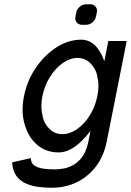

<svg xmlns="http://www.w3.org/2000/svg" viewBox="-20 -718 623 913"><path d="M276.4 -80.1Q312.5 -80.1 347.2 -104.5Q381.8 -128.9 407.5 -170.2Q433.1 -211.4 442.9 -261.2Q448.2 -286.6 448.2 -310.1Q448.2 -332 441.2 -362.5Q434.1 -393.1 409.2 -417.7Q384.3 -442.4 348.1 -442.4Q312.5 -442.4 277.8 -417.7Q243.2 -393.1 217.5 -352.1Q191.9 -311 181.6 -261.2Q176.8 -235.8 176.8 -212.4Q176.8 -190.4 183.8 -159.7Q190.9 -128.9 215.8 -104.5Q240.7 -80.1 276.4 -80.1ZM495.1 -522.9H582.5L487.3 -43.5Q467.3 56.2 396.2 115.5Q325.2 174.8 225.6 174.8Q196.3 174.8 164.1 170.9Q131.8 167 104 155Q76.2 143.1 58.1 118.7Q40 94.2 37.6 54.2L126.5 33.7V35.2Q126.5 44.9 132.1 56.9Q137.7 68.8 161.6 78.1Q185.5 87.4 242.7 87.4Q261.2 87.4 284.7 83Q308.1 78.6 331.3 64.9Q354.5 51.3 372.8 25.4Q391.1 -0.5 399.9 -43.5L410.2 -95.7Q332.5 6.8 258.8 6.8Q198.7 6.8 156.7 -29.3Q114.7 -65.4 97.2 -126.5Q87.4 -159.7 87.4 -196.8Q87.4 -227.5 94.2 -261.2Q108.9 -335 150.6 -396Q192.4 -457 249 -493.2Q305.7 -529.3 365.7 -529.3Q439.5 -529.3 476.1 -426.8ZM409.2 -697.8Q425.3 -697.8 434.6 -686.5Q441.4 -677.7 441.4 -666.5Q441.4 -662.6 440.4 -658.7L436.5 -639.6Q433.1 -623 419.4 -611.6Q405.8 -600.1 389.6 -600.1H370.6Q354 -600.1 344.7 -611.3Q337.9 -620.1 337.9 -630.9Q337.9 -635.3 338.9 -639.6L342.8 -658.7Q345.7 -674.8 359.6 -686.3Q373.5 -697.8 389.6 -697.8Z"/></svg>

Font: Qaz
Style: Italic
Weight: 400
Italic angle: -11.25°
Designer: GGBotNet
Foundry: f0n7
Version: 0.70